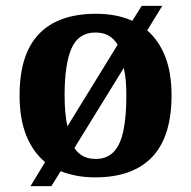

<svg xmlns="http://www.w3.org/2000/svg" viewBox="-20 -596 654 656"><path d="M134.1 -42.2Q92 -77.2 69.4 -133.9Q46.9 -190.7 46.9 -270.2Q46.9 -410.7 113 -479.8Q179.2 -548.9 308 -548.9Q379 -548.9 432 -524.9L464.2 -576H534.4L483 -492.1Q523 -457.5 544.5 -402.6Q566.1 -347.6 566.1 -270.2Q566.1 -129.2 499.9 -59.6Q433.7 10 305 10Q271.6 10 242.2 4.5Q212.9 -1.1 187.3 -11L155.4 40H84.2ZM307 -53Q345.4 -53 368.4 -77.1Q391.5 -101.1 401.6 -149.5Q411.7 -197.9 411.7 -268.4Q411.7 -295.2 409.8 -319.2Q407.9 -343.1 402.9 -363.9L234.1 -90.2Q247.2 -71.3 264.5 -62.2Q281.9 -53 307 -53ZM381.9 -443.1Q369.4 -464 351 -474.4Q332.7 -484.9 306 -484.9Q248.4 -484.9 224.6 -431.2Q200.7 -377.5 200.7 -270.2Q200.7 -239.2 203.1 -212.6Q205.5 -186 210.3 -164.3Z"/></svg>

Font: Noto Serif Malayalam
Style: Regular
Weight: 400
Designer: Indian type Foundry, Jelle Bosma, Monotype Design Team
Foundry: Monotype Imaging Inc.
Version: Version 2.103